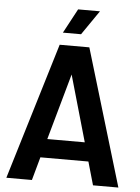

<svg xmlns="http://www.w3.org/2000/svg" viewBox="-59 -934 715 980"><g transform="rotate(5 298.5 -444.0)"><path d="M11 0H142L175 -119H421L455 0H585L375 -700H223ZM202 -215 297 -554 394 -215ZM234 -763H327L413 -888H301Z"/></g></svg>

Font: Vanilla Cream
Style: Bold
Weight: 700
Designer: Jeremy Tribby, Jinavaṁso
Foundry: Tribby Type
Version: Version 1.422;Glyphs 3.1.2 (3151)